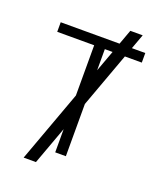

<svg xmlns="http://www.w3.org/2000/svg" viewBox="-163 -926 958 1125"><g transform="rotate(20 316.5 -364.0)"><path d="M119.7 92.3 283 -354.4V-667.6H52.6V-727.3H419.4L453.1 -819.6H530.2L496.4 -727.3H579.9V-667.6H474.4L349.4 -325.6V0H283V-144.5L196.4 92.3ZM349.4 -535.9 397.7 -667.6H349.4Z"/></g></svg>

Font: Inter UI Light
Style: Regular
Weight: 300
Designer: Rasmus Andersson
Foundry: rsms
Version: 3.2;8d6f07862